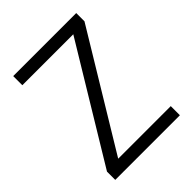

<svg xmlns="http://www.w3.org/2000/svg" viewBox="-199 -811 922 922"><g transform="rotate(-45 262.5 -349.5)"><path d="M125 -62H482V0H43V-56L395 -637H49V-699H477V-643Z"/></g></svg>

Font: Fz Poppins Light
Style: Regular
Weight: 300
Designer: Ninad Kale (Devanagari), Jonny Pinhorn (Latin)
Foundry: Indian Type Foundry
Version: Vit hóa bi Vntype.Com & FontZin.Com